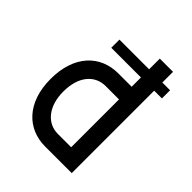

<svg xmlns="http://www.w3.org/2000/svg" viewBox="-200 -843 965 965"><g transform="rotate(45 282.5 -360.0)"><path d="M525 -644H470V-720H376V-644H165V-586H376V-520H281C153 -520 60 -427 60 -260C60 -92 155 0 281 0H470V-586H525ZM150 -260C150 -371 207 -430 281 -430H376V-90H281C207 -90 150 -153 150 -260Z"/></g></svg>

Font: Grotesk 02 Mince
Style: Bold
Weight: 400
Designer: Frank Adebiaye, contributions by Jérémy Landes, Ariel Martín Pérez
Foundry: Velvetyne Type Foundry
Version: Version 3.000;Glyphs 3.1.2 (3150)